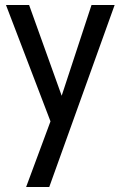

<svg xmlns="http://www.w3.org/2000/svg" viewBox="-20 -510 485 772"><path d="M183 -22 4 -490H97L228 -125L348 -490H441L178 242H85Z"/></svg>

Font: Cabin Condensed
Style: Regular
Weight: 400
Width: 3
Designer: Pablo Impallari
Foundry: Pablo Impallari. http://www.impallari.com Igino Marini. http://www.ikern.com
Version: Version 2.200